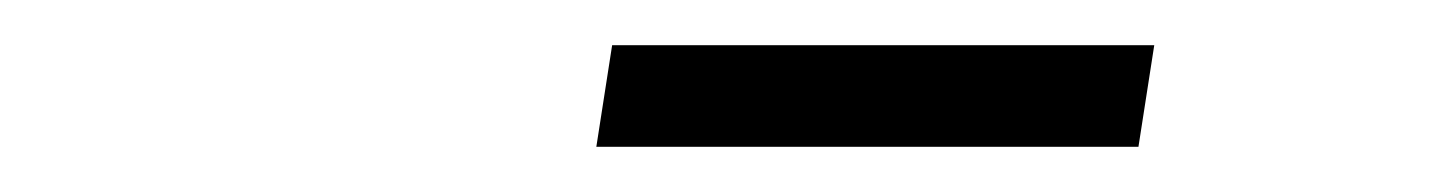

<svg xmlns="http://www.w3.org/2000/svg" viewBox="-20 -745 640 85"><path d="M484 -680H244L251 -725H491Z"/></svg>

Font: JetBrains Mono Extra Light
Style: Italic
Weight: 200
Italic angle: -9°
Monospace: yes
Designer: Philipp Nurullin, Konstantin Bulenkov
Foundry: JetBrains
Version: 2.002